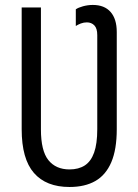

<svg xmlns="http://www.w3.org/2000/svg" viewBox="-20 -744 558 774"><path d="M260.3 9.8Q166 9.8 116.7 -46.9Q67.4 -103.5 67.4 -222.7V-713.9H145V-222.2Q145 -136.2 175 -98.6Q205.1 -61 260.3 -61Q296.9 -61 321.8 -77.1Q346.7 -93.3 359.4 -128.9Q372.1 -164.6 372.1 -223.1V-602.5Q372.1 -629.4 360.4 -641.6Q348.6 -653.8 330.1 -653.8Q317.4 -653.8 305.4 -649.2Q293.5 -644.5 285.6 -639.2V-706.5Q295.4 -713.4 314.9 -718.8Q334.5 -724.1 354 -724.1Q400.9 -724.1 425.8 -695.8Q450.7 -667.5 450.7 -614.7V-223.1Q450.7 -141.6 428.7 -90.1Q406.7 -38.6 364.5 -14.4Q322.3 9.8 260.3 9.8Z"/></svg>

Font: Open Sans Condensed
Style: Regular
Weight: 400
Width: 3
Designer: Monotype Design Team
Foundry: Monotype Imaging Inc.
Version: Version 3.000